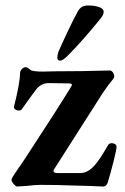

<svg xmlns="http://www.w3.org/2000/svg" viewBox="-20 -675 457 700"><path d="M22 -19Q22 -25 33.5 -41.5Q45 -58 48 -63L62 -83L87 -121Q186 -272 240 -360Q242 -364 242 -366Q242 -371 230 -371L160 -372Q135 -373 116 -354Q106 -342 76 -300L59 -276Q55 -272 48 -272Q41 -272 35.5 -276Q30 -280 31 -286Q53 -374 53 -407Q53 -416 59.5 -423Q66 -430 73 -430Q81 -430 91 -420Q99 -414 137 -414L178 -415Q282 -415 380 -418Q389 -418 394 -406.5Q399 -395 394 -389Q374 -365 354 -335L178 -59Q175 -55 175 -52Q175 -44 190 -44H271Q298 -44 320 -67Q333 -80 346 -100Q359 -120 374 -146Q378 -153 388 -153Q394 -153 399.5 -149.5Q405 -146 405 -140Q405 -130 394 -86.5Q383 -43 373 -10Q371 -3 366.5 1Q362 5 355 5L307 3Q288 3 235.5 1Q183 -1 128 -1Q109 -1 75 3L42 5Q38 5 30 -4Q22 -13 22 -19ZM189 -465Q189 -474 193 -486Q204 -512 227 -560.5Q250 -609 263 -632Q270 -645 279 -650Q288 -655 302 -655Q326 -655 342 -649Q358 -643 358 -632Q358 -622 348 -609Q280 -525 227 -472Q209 -454 199 -454Q189 -454 189 -465Z"/></svg>

Font: EB Garamond SemiBold
Style: Regular
Weight: 600
Designer: Georg Duffner and Octavio Pardo
Foundry: Georg Duffner
Version: Version 1.000